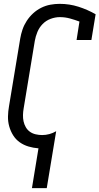

<svg xmlns="http://www.w3.org/2000/svg" viewBox="-20 -763 517 998"><path d="M146 215 180 8Q153 6 128 -1.5Q103 -9 82.5 -23.5Q62 -38 48.5 -59.5Q35 -81 28 -106Q21 -131 21.5 -157.5Q22 -184 27 -212L85 -562Q89 -586 97 -609.5Q105 -633 119 -654.5Q133 -676 152 -693.5Q171 -711 194 -722.5Q217 -734 241.5 -738.5Q266 -743 290 -743Q341 -743 388 -728Q435 -713 477 -689L455 -555H378L393 -651Q369 -660 343.5 -667Q318 -674 291 -674Q267 -674 243 -665Q219 -656 201.5 -638Q184 -620 174.5 -597Q165 -574 161 -551L103 -200Q100 -183 99.5 -165.5Q99 -148 102.5 -132Q106 -116 114 -102Q122 -88 135 -78.5Q148 -69 165 -65Q182 -61 199 -61Q218 -61 236.5 -66Q255 -71 272 -81L223 215Z"/></svg>

Font: Iosevka QP
Style: Italic
Weight: 400
Italic angle: -9°
Designer: Belleve Invis
Foundry: Belleve Invis
Version: Version 20.0.0; ttfautohint (v1.8.4)